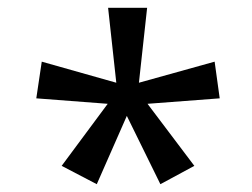

<svg xmlns="http://www.w3.org/2000/svg" viewBox="-20 -765 647 492"><path d="M138 -340 256 -499 73 -513 87 -607 278 -553 257 -745H357L336 -553L530 -607L543 -513L358 -499L478 -340L391 -293L305 -468L228 -293Z"/></svg>

Font: umalayalam25
Style: Book
Weight: 400
Designer: Jelle Bosma - Monotype Design Team
Foundry: Monotype Imaging Inc.
Version: Version 2.003